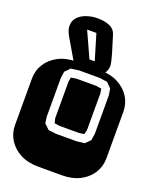

<svg xmlns="http://www.w3.org/2000/svg" viewBox="-174 -1052 925 1149"><g transform="rotate(20 289.0 -478.0)"><path d="M213.9 0Q147.9 0 99.6 -25.1Q51.3 -50.3 24.7 -92.8Q-2 -135.3 -2 -186V-482.9Q-2 -534.2 24.7 -576.4Q51.3 -618.7 99.6 -643.8Q147.9 -668.9 213.9 -668.9H364.3Q430.2 -668.9 478.8 -643.8Q527.3 -618.7 553.7 -576.4Q580.1 -534.2 580.1 -482.9V-186Q580.1 -135.3 553.7 -92.8Q527.3 -50.3 478.8 -25.1Q430.2 0 364.3 0ZM246.1 -221.2H377L427.2 -227.1L458 -257.8L464.8 -299.8V-545.9L458 -586.9L427.2 -618.2L377 -625H246.1L196.3 -618.2L165 -586.9L159.2 -545.9V-299.8L165 -257.8L197.3 -227.1ZM249 -272.9 217.3 -277.8 210 -307.1V-541L214.8 -567.9L249 -573.2H374L408.2 -567.9L413.1 -539.1V-305.2L406.2 -277.8L374 -272.9ZM220.2 -631.3Q214.8 -636.7 210 -644Q205.1 -651.4 199.2 -661.1L122.1 -793Q100.1 -830.1 101.1 -857.9Q101.1 -890.1 121.8 -911.9Q142.6 -933.6 175.5 -944.8Q208.5 -956.1 245.1 -956.1Q286.6 -956.1 318.6 -943.8Q350.6 -931.6 362.3 -900.9Q384.3 -831.5 395.3 -793.5Q406.2 -755.4 409.7 -738.3Q413.1 -721.2 413.1 -714.4Q413.1 -685.1 395 -663.1Q377 -641.1 354 -631.3ZM282.2 -708H315.9L267.1 -871.1H208Z"/></g></svg>

Font: Monofett
Style: Regular
Weight: 400
Designer: Vernon Adams
Foundry: Vernon Adams
Version: Version 1.100; ttfautohint (v1.8.4.7-5d5b);gftools[0.9.28]